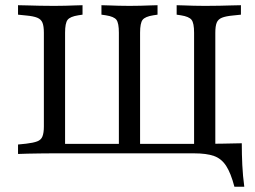

<svg xmlns="http://www.w3.org/2000/svg" viewBox="-20 -591 980 737"><path d="M180.6 -2.4Q157.3 -2.4 132.7 -2Q108.1 -1.6 86.3 -1.2Q64.5 -0.8 49.2 0V-36.3L80.6 -39.5Q108.1 -42.7 123 -48.4Q137.9 -54 143.1 -67.7Q148.4 -81.5 148.4 -105.6V-465.3Q148.4 -490.3 143.1 -503.6Q137.9 -516.9 123 -523Q108.1 -529 80.6 -531.5L49.2 -534.7V-571Q64.5 -571 86.3 -570.2Q108.1 -569.4 132.7 -569Q157.3 -568.5 180.6 -568.5H188.7H193.5Q212.1 -568.5 231.5 -569Q250.8 -569.4 267.7 -570.2Q284.7 -571 296.8 -571V-534.7L280.6 -532.3Q249.2 -527.4 239.5 -514.9Q229.8 -502.4 229.8 -465.3V-37.9L228.2 -38.7H726.6L725 -37.9V-465.3Q725 -502.4 715.3 -514.9Q705.6 -527.4 674.2 -532.3L658.1 -534.7V-571Q669.4 -571 686.7 -570.2Q704 -569.4 723.4 -569Q742.7 -568.5 761.3 -568.5H765.3H774.2Q797.6 -568.5 822.2 -569Q846.8 -569.4 868.5 -570.2Q890.3 -571 904.8 -571V-534.7L874.2 -531.5Q846.8 -529 831.9 -523Q816.9 -516.9 811.7 -503.6Q806.5 -490.3 806.5 -465.3V-2.4H189.5ZM436.3 -7.3V-465.3Q436.3 -502.4 427 -514.9Q417.7 -527.4 386.3 -532.3L369.4 -534.7V-571Q381.5 -571 398.4 -570.2Q415.3 -569.4 435.1 -569Q454.8 -568.5 473.4 -568.5H476.6H481.5Q500.8 -568.5 519.8 -569Q538.7 -569.4 556 -570.2Q573.4 -571 584.7 -571V-534.7L568.5 -532.3Q537.1 -527.4 527.4 -514.9Q517.7 -502.4 517.7 -465.3V-7.3ZM665.3 -2.4 708.1 -38.7H720.2Q783.1 -38.7 828.6 -39.5Q874.2 -40.3 908.1 -41.1Q908.1 1.6 910.1 42.7Q912.1 83.9 917.7 125.8H879.8Q866.1 73.4 848 45.6Q829.8 17.7 801.2 7.7Q772.6 -2.4 725 -2.4Z"/></svg>

Font: Playfair 9pt
Style: Regular
Weight: 400
Designer: Claus Eggers Sørensen
Foundry: Claus Eggers Sørensen
Version: Version 2.203